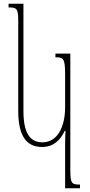

<svg xmlns="http://www.w3.org/2000/svg" viewBox="-20 -780 483 1032"><path d="M330 232H410V212C365 212 358 207 358 131V-492H278V-472C319 -472 330 -468 330 -382V-203C330 -104 292 -15 208 -15C138 -15 106 -70 106 -183V-760H26V-740C70 -740 78 -735 78 -667V-184C78 -44 126 10 206 10C267 10 304 -26 328 -77H332C331 -55 330 -26 330 -4Z"/></svg>

Font: Noto Serif Armenian ExtraCondensed Thin
Style: Regular
Weight: 100
Width: 2
Designer: Monotype Design Team
Foundry: Monotype Imaging Inc.
Version: Version 2.008